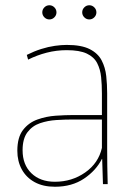

<svg xmlns="http://www.w3.org/2000/svg" viewBox="-20 -701 508 731"><path d="M189 10Q144 10 112 -7.5Q80 -25 63 -56Q46 -87 46 -127Q46 -178 67.5 -206Q89 -234 122.5 -246Q156 -258 192.5 -260.5Q229 -263 259 -263H368V-345Q368 -378 365 -407.5Q362 -437 350 -460.5Q338 -484 310.5 -497Q283 -510 234 -510Q195 -510 158 -500.5Q121 -491 87 -474L82 -492Q110 -506 137 -514.5Q164 -523 189 -526.5Q214 -530 234 -530Q290 -530 321.5 -514Q353 -498 367 -471Q381 -444 384.5 -411.5Q388 -379 388 -346V-134Q388 -106 388.5 -69Q389 -32 390 0H372L369 -96H368Q346 -52 300 -21Q254 10 189 10ZM189 -9Q254 -9 304.5 -44.5Q355 -80 368 -138V-246H256Q228 -246 195 -244Q162 -242 132.5 -232Q103 -222 84.5 -197.5Q66 -173 66 -129Q66 -74 99.5 -41.5Q133 -9 189 -9ZM168 -627Q157 -627 149 -635Q141 -643 141 -654Q141 -665 149 -673Q157 -681 168 -681Q179 -681 187 -673Q195 -665 195 -654Q195 -643 187 -635Q179 -627 168 -627ZM320 -627Q309 -627 301 -635Q293 -643 293 -654Q293 -665 301 -673Q309 -681 320 -681Q331 -681 339 -673Q347 -665 347 -654Q347 -643 339 -635Q331 -627 320 -627Z"/></svg>

Font: Murecho Thin Thin
Style: Regular
Weight: 250
Version: Version 1.010